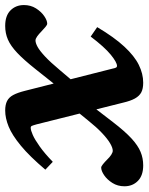

<svg xmlns="http://www.w3.org/2000/svg" viewBox="32 -608 559 722"><g transform="rotate(90 311.0 -247.5)"><path d="M336.5 -217.5 305 -221 210 -101.5Q175.5 -58 149.2 -33.2Q123 -8.5 99.2 1.8Q75.5 12 48 12Q9.5 12 -10.5 -8Q-30.5 -28 -30.5 -58.5Q-30.5 -84 -18 -103.8Q-5.5 -123.5 11 -134.8Q27.5 -146 39.5 -146Q44 -146 51.8 -139.5Q59.5 -133 69 -124Q78 -115 87 -108.5Q96 -102 102.5 -102Q112.5 -102 127 -110Q141.5 -118 163 -138Q184.5 -158 214.5 -194L287.5 -280L318 -274L409.5 -393Q444.5 -438.5 471.2 -463Q498 -487.5 521.8 -497.2Q545.5 -507 572.5 -507Q610.5 -507 630.8 -487Q651 -467 651 -436.5Q651 -411 638.5 -391.2Q626 -371.5 609.5 -360.2Q593 -349 580.5 -349Q576.5 -349 568.2 -355.5Q560 -362 550.5 -371.5Q541.5 -381 532.5 -386.8Q523.5 -392.5 517.5 -392.5Q506 -392.5 488.5 -382Q471 -371.5 449.8 -351.2Q428.5 -331 404.5 -301ZM588.5 -139Q538 -79.5 498.2 -46.8Q458.5 -14 426.5 -1Q394.5 12 366 12Q344.5 12 330.5 5Q316.5 -2 307.8 -18.2Q299 -34.5 292 -62.5L209 -390Q206.5 -402 204.5 -405.2Q202.5 -408.5 198.5 -408.5Q185 -408.5 156.2 -385Q127.5 -361.5 88 -309.5L52.5 -334Q90.5 -398 125.8 -436Q161 -474 194.5 -490.5Q228 -507 261.5 -507Q284 -507 297.8 -499.8Q311.5 -492.5 320.8 -476Q330 -459.5 336.5 -431.5L418 -106.5Q422 -92 424 -88Q426 -84 431 -84Q440.5 -84 458 -91.8Q475.5 -99.5 501.2 -117.8Q527 -136 559 -167Z"/></g></svg>

Font: Newsreader 9pt SemiBold
Style: Italic
Weight: 600
Italic angle: -17°
Designer: Hugues Gentile
Foundry: Production Type
Version: Version 1.003